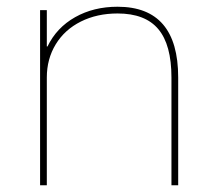

<svg xmlns="http://www.w3.org/2000/svg" viewBox="-20 -550 628 570"><path d="M99 -520H119V-412H121Q148 -468 203 -499Q258 -530 329 -530Q509 -530 509 -320V0H489V-320Q489 -417 450 -463.5Q411 -510 329 -510Q268 -510 220 -486Q172 -462 145.5 -418.5Q119 -375 119 -320V0H99Z"/></svg>

Font: Enso Thin
Style: Regular
Weight: 100
Designer: Coji Morishita
Foundry: UNDERFOREST DESIGN
Version: Version 1.000